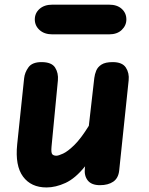

<svg xmlns="http://www.w3.org/2000/svg" viewBox="-20 -814 656 844"><path d="M184.5 10Q116.5 10 81.2 -37.8Q46 -85.5 55.5 -179L86 -469.5Q88.5 -495 105 -518Q121.5 -541 162.5 -541Q207 -541 222.2 -517Q237.5 -493 234.5 -460.5L206.5 -169.5Q204 -142.5 209.8 -136Q215.5 -129.5 228 -129.5Q237 -129.5 257.2 -138.8Q277.5 -148 306.5 -176.2Q335.5 -204.5 370.5 -261L394.5 -471Q396.5 -487.5 403 -503.5Q409.5 -519.5 426.2 -530.2Q443 -541 475.5 -541Q517.5 -541 533.2 -517Q549 -493 545.5 -460.5L504 -65Q500.5 -31 478 -15.5Q455.5 0 419.5 0Q382.5 0 366 -20.5Q349.5 -41 353 -74L354 -83Q311 -29.5 267.8 -9.8Q224.5 10 184.5 10ZM210 -663Q175 -663 154 -682Q133 -701 133 -728.5Q133 -756.5 154 -775Q175 -793.5 210 -793.5H459.5Q495 -793.5 515.2 -775Q535.5 -756.5 535.5 -728.5Q535.5 -702 515.2 -682.5Q495 -663 459.5 -663Z"/></svg>

Font: Edu SA Hand Cursive
Style: Regular
Weight: 400
Designer: Tina and Corey Anderson, Eben Sorkin, Mirko Velimirovic
Foundry: Google for Education
Version: Version 2.000